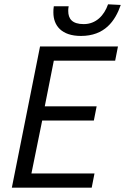

<svg xmlns="http://www.w3.org/2000/svg" viewBox="-20 -872 581 892"><path d="M35 0H406L419 -66H126L176 -312H416L429 -378H188L230 -590H515L528 -656H166ZM356 -705C466 -705 515 -774 541 -849L482 -852C464 -800 426 -760 369 -760C315 -760 297 -785 297 -821C297 -828 297 -832 299 -843H230C228 -831 228 -823 228 -814C228 -753 266 -705 356 -705Z"/></svg>

Font: Source Sans Pro
Style: Italic
Weight: 400
Italic angle: -11°
Designer: Paul D. Hunt
Foundry: Adobe Systems Incorporated
Version: Version 3.006;hotconv 1.0.111;makeotfexe 2.5.65597